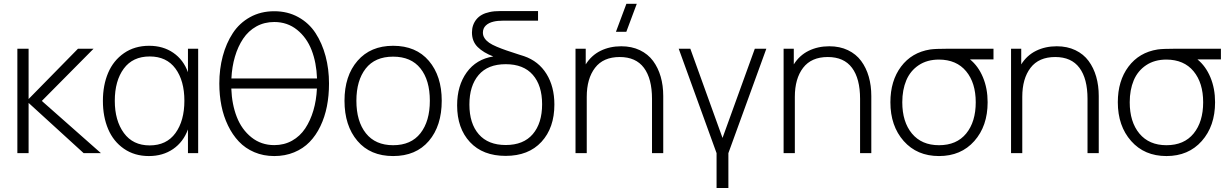

<svg xmlns="http://www.w3.org/2000/svg" viewBox="-20 -792 6355 993"><path d="M69.8 0V-540H127.9V-279.8L383.3 -540H463.9L196.3 -270L502 0H412.6L127.9 -259.8V0Z M750 15.1Q675.8 15.1 621.1 -22.7Q566.4 -60.5 539.3 -124.5Q512.2 -188.5 512.2 -270Q512.2 -351.6 539.3 -415.3Q566.4 -479 621.3 -517.1Q676.3 -555.2 751.5 -555.2Q823.7 -555.2 876.2 -519Q928.7 -482.9 952.1 -418.5V-540H1004.9V0H952.1V-122.6Q928.2 -57.6 875.2 -21.2Q822.3 15.1 750 15.1ZM573.7 -270.5Q573.7 -168.5 620.6 -104.2Q667.5 -40 753.9 -40Q841.3 -40 887.5 -103.8Q933.6 -167.5 933.6 -271Q933.6 -374.5 887.5 -437.3Q841.3 -500 754.4 -500Q666.5 -500 620.1 -437Q573.7 -374 573.7 -270.5Z M1114.3 -359.9Q1114.3 -435.1 1132.1 -501.7Q1149.9 -568.4 1184.1 -620.6Q1218.3 -672.9 1273.4 -703.4Q1328.6 -733.9 1398.4 -733.9Q1467.8 -733.9 1522.9 -703.4Q1578.1 -672.9 1612.1 -620.6Q1646 -568.4 1663.8 -501.7Q1681.6 -435.1 1681.6 -359.9Q1681.6 -297.4 1670.7 -241.9Q1659.7 -186.5 1637 -139.2Q1614.3 -91.8 1581.1 -57.6Q1547.9 -23.4 1501.2 -4.2Q1454.6 15.1 1398.4 15.1Q1342.3 15.1 1295.4 -4.9Q1248.5 -24.9 1215.3 -60.1Q1182.1 -95.2 1159.2 -142.8Q1136.2 -190.4 1125.2 -245.1Q1114.3 -299.8 1114.3 -359.9ZM1176.3 -334Q1179.2 -252.4 1204.6 -187.3Q1230 -122.1 1280.3 -81.8Q1330.6 -41.5 1398.4 -41.5Q1449.7 -41.5 1490.7 -64.5Q1531.7 -87.4 1558.6 -127.9Q1585.4 -168.5 1600.8 -220.7Q1616.2 -272.9 1619.1 -334ZM1176.8 -386.2H1619.6Q1616.7 -467.8 1591.6 -532.7Q1566.4 -597.7 1516.4 -637.9Q1466.3 -678.2 1398.4 -678.2Q1347.2 -678.2 1305.9 -655.3Q1264.6 -632.3 1237.5 -591.8Q1210.4 -551.3 1195.1 -499Q1179.7 -446.8 1176.8 -386.2Z M2013.2 -555.2Q2131.8 -555.2 2198.2 -477.1Q2264.6 -398.9 2264.6 -271Q2264.6 -141.1 2198 -63Q2131.3 15.1 2013.2 15.1Q1895 15.1 1828.4 -63.5Q1761.7 -142.1 1761.7 -271Q1761.7 -399.9 1829.1 -477.5Q1896.5 -555.2 2013.2 -555.2ZM1823.2 -271Q1823.2 -164.6 1872.3 -102.8Q1921.4 -41 2013.2 -41Q2106 -41 2154.5 -103Q2203.1 -165 2203.1 -271Q2203.1 -377.4 2154.5 -438.2Q2106 -499 2013.2 -499Q1919.4 -499 1871.3 -437.3Q1823.2 -375.5 1823.2 -271Z M2344.2 -247.1Q2344.2 -349.1 2393.8 -417.7Q2443.4 -486.3 2531.2 -500Q2480 -519.5 2450.4 -548.8Q2420.9 -578.1 2420.9 -624Q2420.9 -663.1 2443.8 -691.7Q2466.8 -720.2 2511.7 -729.5Q2534.2 -734.9 2570.3 -734.9H2762.7V-685.1H2582.5Q2552.7 -685.1 2532.7 -680.2Q2507.3 -674.3 2492.4 -659.9Q2477.5 -645.5 2477.5 -623Q2477.5 -607.4 2486.3 -594.2Q2495.1 -581.1 2510 -570.8Q2524.9 -560.5 2549.3 -550.3Q2573.7 -540 2599.9 -531Q2626 -522 2662.6 -510.3Q2681.2 -504.4 2690.4 -501.5Q2765.6 -475.6 2806.4 -409.7Q2847.2 -343.8 2847.2 -251.5Q2847.2 -130.9 2780.3 -58.3Q2713.4 14.2 2595.2 14.2Q2477.1 14.2 2410.6 -57.1Q2344.2 -128.4 2344.2 -247.1ZM2407.7 -251.5Q2407.7 -153.3 2456.1 -97.7Q2504.4 -42 2595.7 -42Q2687.5 -42 2735.6 -98.4Q2783.7 -154.8 2783.7 -252.9Q2783.7 -350.1 2735.6 -405Q2687.5 -460 2595.7 -460Q2502.9 -460 2455.3 -404.1Q2407.7 -348.1 2407.7 -251.5Z M3352.1 -280.8Q3352.1 -385.3 3310.3 -441.2Q3268.6 -497.1 3185.1 -497.1Q3100.1 -497.1 3057.4 -441.2Q3014.6 -385.3 3014.6 -291.5V0H2956.5V-540H3009.3V-459Q3038.6 -505.9 3086.2 -529.3Q3133.8 -552.7 3192.9 -552.7Q3247.1 -552.7 3289.3 -532.5Q3331.5 -512.2 3357.7 -476.8Q3383.8 -441.4 3397 -395.5Q3410.2 -349.6 3410.2 -295.4V0H3352.1ZM3165.5 -627.4 3219.7 -772.5H3273.4L3219.2 -627.4Z M3686 180.2V0L3490.2 -540H3550.3L3716.8 -78.6L3883.8 -540H3943.4L3747.1 0V180.2Z M4428.2 -280.8Q4428.2 -385.3 4386.5 -441.2Q4344.7 -497.1 4261.2 -497.1Q4176.3 -497.1 4133.5 -441.2Q4090.8 -385.3 4090.8 -291.5V0H4032.7V-540H4085.4V-459Q4114.7 -505.9 4162.4 -529.3Q4210 -552.7 4269 -552.7Q4323.2 -552.7 4365.5 -532.5Q4407.7 -512.2 4433.8 -476.8Q4460 -441.4 4473.1 -395.5Q4486.3 -349.6 4486.3 -295.4V0H4428.2Z M4585 -263.2Q4585 -374 4640.1 -447.5Q4695.3 -521 4790.5 -536.1Q4816.9 -540 4882.8 -540H5118.2V-484.9H4996.6Q5039.6 -450.2 5063.7 -392.3Q5087.9 -334.5 5087.9 -263.2Q5087.9 -140.1 5019 -62.5Q4950.2 15.1 4836.4 15.1Q4722.7 15.1 4653.8 -62.7Q4585 -140.6 4585 -263.2ZM4646.5 -263.2Q4646.5 -161.6 4696.5 -101.3Q4746.6 -41 4836.4 -41Q4927.7 -41 4977.1 -101.6Q5026.4 -162.1 5026.4 -263.2Q5026.4 -363.3 4976.8 -423.3Q4927.2 -483.4 4836.4 -483.9Q4774.9 -483.9 4731.4 -454.8Q4688 -425.8 4667.2 -376.5Q4646.5 -327.1 4646.5 -263.2Z M5604.5 -280.8Q5604.5 -385.3 5562.7 -441.2Q5521 -497.1 5437.5 -497.1Q5352.5 -497.1 5309.8 -441.2Q5267.1 -385.3 5267.1 -291.5V0H5209V-540H5261.7V-459Q5291 -505.9 5338.6 -529.3Q5386.2 -552.7 5445.3 -552.7Q5499.5 -552.7 5541.7 -532.5Q5584 -512.2 5610.1 -476.8Q5636.2 -441.4 5649.4 -395.5Q5662.6 -349.6 5662.6 -295.4V0H5604.5Z M5761.2 -263.2Q5761.2 -374 5816.4 -447.5Q5871.6 -521 5966.8 -536.1Q5993.2 -540 6059.1 -540H6294.4V-484.9H6172.9Q6215.8 -450.2 6240 -392.3Q6264.2 -334.5 6264.2 -263.2Q6264.2 -140.1 6195.3 -62.5Q6126.5 15.1 6012.7 15.1Q5898.9 15.1 5830.1 -62.7Q5761.2 -140.6 5761.2 -263.2ZM5822.8 -263.2Q5822.8 -161.6 5872.8 -101.3Q5922.9 -41 6012.7 -41Q6104 -41 6153.3 -101.6Q6202.6 -162.1 6202.6 -263.2Q6202.6 -363.3 6153.1 -423.3Q6103.5 -483.4 6012.7 -483.9Q5951.2 -483.9 5907.7 -454.8Q5864.3 -425.8 5843.5 -376.5Q5822.8 -327.1 5822.8 -263.2Z"/></svg>

Font: Manrope Light
Style: Regular
Weight: 300
Designer: Mikhail Sharanda
Foundry: Mikhail Sharanda
Version: Version 4.505;FEAKit 1.0